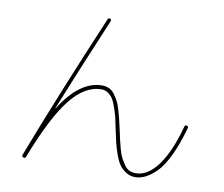

<svg xmlns="http://www.w3.org/2000/svg" viewBox="-84 -865 1169 1000"><g transform="rotate(10 500.0 -365.0)"><path d="M93.8 17.6Q226.6 -329.1 407.2 -753.9Q411.1 -763.7 419.9 -759.8Q428.7 -755.9 424.8 -747.1Q293.9 -436.5 219.7 -251Q219.7 -250 220.7 -250Q221.7 -250 221.7 -251Q321.3 -410.2 440.4 -410.2Q460 -410.2 477.1 -402.3Q494.1 -394.5 506.3 -377.4Q518.6 -360.4 527.3 -344.2Q536.1 -328.1 544.4 -298.3Q552.7 -268.6 557.1 -251Q561.5 -233.4 569.3 -198.2Q577.1 -163.1 580.6 -146.5Q584 -129.9 592.3 -100.1Q600.6 -70.3 608.9 -55.2Q617.2 -40 628.9 -22.5Q640.6 -4.9 655.8 2.4Q670.9 9.8 690.4 9.8Q753.9 9.8 807.6 -63.5Q861.3 -136.7 898.4 -274.4Q900.4 -282.2 910.2 -280.3Q918.9 -278.3 917 -268.6Q892.6 -180.7 862.8 -118.7Q833 -56.6 802.2 -26.4Q771.5 3.9 744.6 17.1Q717.8 30.3 690.4 30.3Q663.1 30.3 641.6 16.1Q620.1 2 606.9 -16.1Q593.8 -34.2 581.5 -68.8Q569.3 -103.5 563.5 -127.4Q557.6 -151.4 548.8 -194.3Q541 -234.4 536.1 -254.9Q531.2 -275.4 521 -305.7Q510.7 -335.9 501.5 -351.1Q492.2 -366.2 476.1 -377.9Q460 -389.6 440.4 -389.6Q352.5 -389.6 275.4 -292Q198.2 -194.3 113.3 25.4Q109.4 34.2 100.1 30.3Q90.8 26.4 93.8 17.6Z"/></g></svg>

Font: Rounded Mgen+ 1mn thin
Style: Regular
Weight: 100
Designer: [Source Han Sans]
Ryoko NISHIZUKA  (kana & ideographs); Paul D. Hunt (Latin, Greek & Cyrillic); Wenlong ZHANG  (bopomofo
Version: Version 1.059.20150602